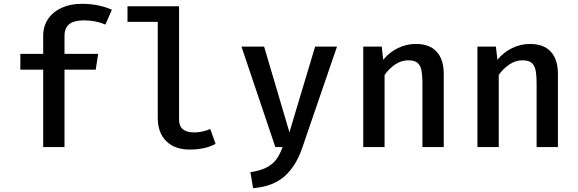

<svg xmlns="http://www.w3.org/2000/svg" viewBox="-20 -773 3040 1009"><path d="M568 -722 534 -644Q483 -666 421 -666Q369 -666 344 -646Q319 -626 319 -584V-490H496L483 -407H319V0H207V-407H87V-490H207V-585Q207 -635 232.5 -673Q258 -711 304 -732Q350 -753 410 -753Q496 -753 568 -722Z M921 -144Q921 -77 1001 -77Q1041 -77 1085 -95L1113 -17Q1058 13 977 13Q898 13 853.5 -31.5Q809 -76 809 -154V-658H650V-740H921Z M1569 2Q1537 98 1476.5 152.5Q1416 207 1310 216L1296 132Q1348 124 1380 107.5Q1412 91 1431 66Q1450 41 1465 0H1427L1249 -528H1368L1501 -78L1636 -528H1751Z M1889 -528H1986L1994 -459Q2027 -499 2071.5 -520.5Q2116 -542 2165 -542Q2238 -542 2275 -501Q2312 -460 2312 -385V0H2200V-329Q2200 -378 2194.5 -404.5Q2189 -431 2173 -443.5Q2157 -456 2125 -456Q2089 -456 2056.5 -434Q2024 -412 2001 -379V0H1889Z M2489 -528H2586L2594 -459Q2627 -499 2671.5 -520.5Q2716 -542 2765 -542Q2838 -542 2875 -501Q2912 -460 2912 -385V0H2800V-329Q2800 -378 2794.5 -404.5Q2789 -431 2773 -443.5Q2757 -456 2725 -456Q2689 -456 2656.5 -434Q2624 -412 2601 -379V0H2489Z"/></svg>

Font: Fira Mono Medium
Style: Regular
Weight: 500
Designer: Carrois Corporate & Edenspiekermann AG
Foundry: Carrois Corporate GbR & Edenspiekermann AG
Version: Version 3.206